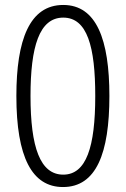

<svg xmlns="http://www.w3.org/2000/svg" viewBox="-20 -745 508 774"><path d="M421 -358C421 -585 369 -725 235 -725C99 -725 46 -584 46 -358C46 -111 109 9 234 9C368 9 421 -127 421 -358ZM103 -358C103 -556 138 -674 235 -674C332 -674 364 -556 364 -358C364 -153 328 -41 235 -41C142 -41 103 -151 103 -358Z"/></svg>

Font: Noto Sans Display SemiCondensed Light
Style: Regular
Weight: 300
Width: 4
Designer: Monotype Design Team
Foundry: Monotype Imaging Inc.
Version: Version 1.900